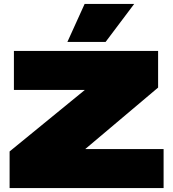

<svg xmlns="http://www.w3.org/2000/svg" viewBox="-20 -960 885 980"><path d="M29 0V-187L412 -500V-501H51V-700H787V-513L416 -200V-199H815V0ZM324 -746 412 -940H665L519 -746Z"/></svg>

Font: Georama Extended Black
Style: Regular
Weight: 900
Width: 7
Designer: Jean-Baptiste Levee
Foundry: Production Type
Version: Version 1.000